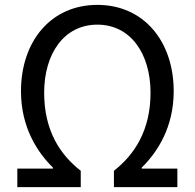

<svg xmlns="http://www.w3.org/2000/svg" viewBox="-20 -767 798 787"><path d="M51 0H311V-67C226 -133 161 -232 161 -387C161 -546 242 -666 379 -666C516 -666 597 -546 597 -387C597 -232 531 -133 447 -67V0H707V-76H561V-80C624 -142 692 -244 692 -393C692 -598 569 -747 379 -747C189 -747 66 -598 66 -393C66 -244 134 -142 197 -80V-76H51Z"/></svg>

Font: Microsoft YaHei
Style: Regular
Weight: 400
Designer: Ryoko NISHIZUKA 西塚涼子 (kana, bopomofo & ideographs); Paul D. Hunt (Latin, Greek & Cyrillic); Sandoll Communications 산돌커뮤니
Foundry: Adobe
Version: Version 2.001;hotconv 1.0.111;makeotfexe 2.5.65597